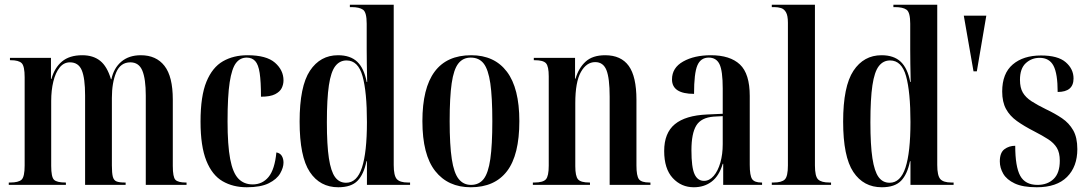

<svg xmlns="http://www.w3.org/2000/svg" viewBox="-20 -780 4591 810"><path d="M17 0V-10H23Q58 -10 71 -22Q84 -34 84 -82V-454Q84 -501 71.5 -513.5Q59 -526 25 -526H22V-536H195V-447H197Q210 -494 241.5 -520.5Q273 -547 327 -547Q373 -547 402.5 -523.5Q432 -500 448 -446H450Q460 -493 492 -520Q524 -547 574 -547Q639 -547 674 -502Q709 -457 709 -360V-80Q709 -33 720 -21.5Q731 -10 764 -10H767V0H595V-377Q595 -447 580.5 -482Q566 -517 530 -517Q488 -517 470 -474Q452 -431 452 -367V-82Q452 -50 456 -34.5Q460 -19 472 -14.5Q484 -10 506 -10H510V0H339V-377Q339 -450 325 -483.5Q311 -517 275 -517Q249 -517 231.5 -495Q214 -473 205 -436Q196 -399 196 -354V-80Q196 -33 208 -21.5Q220 -10 256 -10H258V0Z M1021 10Q963 10 919 -15.5Q875 -41 850.5 -102Q826 -163 826 -267Q826 -375 851 -435.5Q876 -496 920.5 -521.5Q965 -547 1024 -547Q1104 -547 1140 -515.5Q1176 -484 1176 -441Q1176 -424 1168.5 -408.5Q1161 -393 1140.5 -382.5Q1120 -372 1081 -372Q1081 -436 1075.5 -472Q1070 -508 1056.5 -522.5Q1043 -537 1021 -537Q993 -537 975.5 -514Q958 -491 949 -433Q940 -375 940 -268Q940 -168 951 -109.5Q962 -51 985.5 -26.5Q1009 -2 1046 -2Q1087 -2 1113 -33.5Q1139 -65 1146 -137Q1162 -134 1169 -122Q1176 -110 1176 -94Q1176 -73 1162 -48.5Q1148 -24 1114 -7Q1080 10 1021 10Z M1407 10Q1330 10 1287 -54.5Q1244 -119 1244 -267Q1244 -416 1287.5 -481.5Q1331 -547 1406 -547Q1458 -547 1487 -519.5Q1516 -492 1527 -434H1529Q1528 -479 1527.5 -511Q1527 -543 1527 -572V-680Q1527 -728 1511.5 -739Q1496 -750 1463 -750H1456V-760H1641V-84Q1641 -39 1654 -24.5Q1667 -10 1701 -10H1710V0H1528V-100H1526Q1515 -45 1488.5 -17.5Q1462 10 1407 10ZM1440 -9Q1486 -9 1507 -73Q1528 -137 1528 -265Q1528 -392 1509.5 -458.5Q1491 -525 1442 -525Q1413 -525 1394.5 -501Q1376 -477 1367.5 -420Q1359 -363 1359 -264Q1359 -168 1367.5 -112.5Q1376 -57 1393.5 -33Q1411 -9 1440 -9Z M1966 10Q1870 10 1816 -58.5Q1762 -127 1762 -269Q1762 -547 1968 -547Q2066 -547 2118.5 -477.5Q2171 -408 2171 -269Q2171 -126 2119 -58Q2067 10 1966 10ZM1967 0Q2001 0 2020.5 -25Q2040 -50 2048.5 -109Q2057 -168 2057 -269Q2057 -370 2048.5 -428.5Q2040 -487 2020.5 -512Q2001 -537 1966 -537Q1933 -537 1913.5 -512Q1894 -487 1885.5 -428.5Q1877 -370 1877 -269Q1877 -168 1886 -109Q1895 -50 1915 -25Q1935 0 1967 0Z M2228 0V-10H2234Q2271 -10 2283 -23.5Q2295 -37 2295 -81V-458Q2295 -500 2283.5 -513Q2272 -526 2236 -526H2232V-536H2406V-448H2408Q2421 -493 2450.5 -520Q2480 -547 2533 -547Q2600 -547 2632.5 -502Q2665 -457 2665 -359V-82Q2665 -38 2675.5 -24Q2686 -10 2720 -10H2724V0H2552V-372Q2552 -450 2538.5 -484Q2525 -518 2491 -518Q2454 -518 2430.5 -476Q2407 -434 2407 -345V-79Q2407 -37 2418.5 -23.5Q2430 -10 2466 -10H2469V0Z M2907 10Q2854 10 2818 -29Q2782 -68 2782 -143Q2782 -219 2827 -256Q2872 -293 2963 -297L3029 -300V-407Q3029 -481 3015.5 -509Q3002 -537 2970 -537Q2936 -537 2922 -504Q2908 -471 2908 -384Q2815 -384 2815 -445Q2815 -494 2862 -520.5Q2909 -547 2979 -547Q3060 -547 3101.5 -508Q3143 -469 3143 -375V-85Q3143 -39 3153 -24.5Q3163 -10 3192 -10H3195V0H3031V-89H3029Q3014 -38 2982.5 -14Q2951 10 2907 10ZM2950 -17Q2973 -17 2991 -38Q3009 -59 3019 -94Q3029 -129 3029 -172V-290L2991 -288Q2938 -284 2917.5 -250.5Q2897 -217 2897 -146Q2897 -74 2910 -45.5Q2923 -17 2950 -17Z M3236 0V-10H3243Q3278 -10 3291 -23Q3304 -36 3304 -82V-684Q3304 -714 3296 -728Q3288 -742 3275 -746Q3262 -750 3247 -750H3236V-760H3418V-82Q3418 -36 3431.5 -23Q3445 -10 3479 -10H3486V0Z M3700 10Q3623 10 3580 -54.5Q3537 -119 3537 -267Q3537 -416 3580.5 -481.5Q3624 -547 3699 -547Q3751 -547 3780 -519.5Q3809 -492 3820 -434H3822Q3821 -479 3820.5 -511Q3820 -543 3820 -572V-680Q3820 -728 3804.5 -739Q3789 -750 3756 -750H3749V-760H3934V-84Q3934 -39 3947 -24.5Q3960 -10 3994 -10H4003V0H3821V-100H3819Q3808 -45 3781.5 -17.5Q3755 10 3700 10ZM3733 -9Q3779 -9 3800 -73Q3821 -137 3821 -265Q3821 -392 3802.5 -458.5Q3784 -525 3735 -525Q3706 -525 3687.5 -501Q3669 -477 3660.5 -420Q3652 -363 3652 -264Q3652 -168 3660.5 -112.5Q3669 -57 3686.5 -33Q3704 -9 3733 -9Z M4087 -479 4046 -714H4141L4101 -479Z M4354 10Q4295 10 4261 -6Q4227 -22 4212.5 -47Q4198 -72 4198 -99Q4198 -136 4217.5 -150.5Q4237 -165 4263 -165Q4263 -77 4284 -38.5Q4305 0 4357 0Q4399 0 4425 -25Q4451 -50 4451 -102Q4451 -136 4438.5 -156.5Q4426 -177 4402 -192.5Q4378 -208 4343 -226Q4300 -248 4270 -269.5Q4240 -291 4224 -320.5Q4208 -350 4208 -394Q4208 -470 4252.5 -508Q4297 -546 4372 -546Q4443 -546 4476 -517.5Q4509 -489 4509 -449Q4509 -392 4442 -392Q4442 -469 4424.5 -502.5Q4407 -536 4366 -536Q4332 -536 4307.5 -513.5Q4283 -491 4283 -443Q4283 -410 4295 -389.5Q4307 -369 4331.5 -353Q4356 -337 4393 -319Q4431 -301 4460.5 -281Q4490 -261 4507.5 -230.5Q4525 -200 4525 -151Q4525 -77 4481.5 -33.5Q4438 10 4354 10Z"/></svg>

Font: Noto Serif Display ExtraCondensed SemiBold
Style: Regular
Weight: 600
Width: 2
Designer: Monotype Design Team
Foundry: Monotype Imaging Inc.
Version: Version 2.009